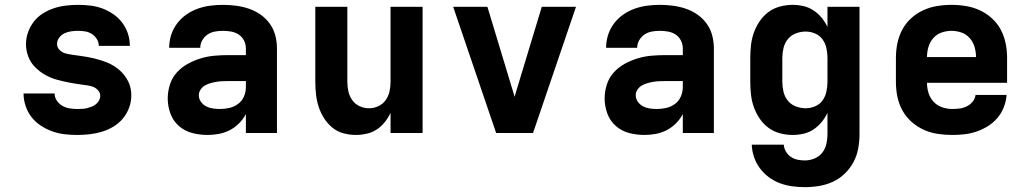

<svg xmlns="http://www.w3.org/2000/svg" viewBox="-20 -548 4240 791"><path d="M298 8Q272 8 246 5Q220 2 195 -7Q170 -16 148 -30.5Q126 -45 110 -65.5Q94 -86 85.5 -111.5Q77 -137 77 -163H205Q205 -147 214 -133.5Q223 -120 237 -112Q251 -104 266.5 -101.5Q282 -99 298 -99Q308 -99 318.5 -99.5Q329 -100 338.5 -102.5Q348 -105 357.5 -108.5Q367 -112 375 -118.5Q383 -125 388 -134Q393 -143 393 -153Q393 -166 384 -176Q375 -186 363 -190.5Q351 -195 338 -196.5Q325 -198 312.5 -200Q300 -202 287 -204Q274 -206 261.5 -208.5Q249 -211 236.5 -214Q224 -217 211.5 -220.5Q199 -224 187.5 -229Q176 -234 164.5 -240.5Q153 -247 143 -255Q133 -263 124 -272Q115 -281 108 -292Q101 -303 96.5 -315Q92 -327 89.5 -340Q87 -353 87 -365Q87 -391 95.5 -415Q104 -439 119.5 -459Q135 -479 156.5 -492.5Q178 -506 202 -514Q226 -522 251.5 -525Q277 -528 302 -528Q327 -528 352.5 -525Q378 -522 402 -513Q426 -504 447 -489.5Q468 -475 483.5 -454.5Q499 -434 507 -409.5Q515 -385 515 -359H387Q387 -374 379 -387Q371 -400 358.5 -408Q346 -416 331.5 -418.5Q317 -421 302 -421Q288 -421 273.5 -419Q259 -417 246 -411Q233 -405 224 -393Q215 -381 215 -367Q215 -352 226 -341.5Q237 -331 251.5 -327.5Q266 -324 280.5 -322Q295 -320 309.5 -318Q324 -316 338.5 -313.5Q353 -311 367.5 -307.5Q382 -304 396 -299.5Q410 -295 423.5 -289.5Q437 -284 449.5 -276Q462 -268 473 -258.5Q484 -249 493 -237Q502 -225 508.5 -212Q515 -199 518 -184.5Q521 -170 521 -155Q521 -129 512 -104.5Q503 -80 486.5 -60Q470 -40 447.5 -26.5Q425 -13 400.5 -5.5Q376 2 350 5Q324 8 298 8Z M835 8Q803 8 772 0Q741 -8 717 -29Q693 -50 682 -80.5Q671 -111 671 -142Q671 -171 680 -199.5Q689 -228 708.5 -249.5Q728 -271 753.5 -285Q779 -299 807 -307.5Q835 -316 864 -318.5Q893 -321 922 -321H993V-349Q993 -366 985 -381.5Q977 -397 963 -406Q949 -415 932 -418Q915 -421 898 -421Q882 -421 865.5 -418Q849 -415 835.5 -406Q822 -397 813.5 -382.5Q805 -368 805 -351H677Q677 -378 685 -403.5Q693 -429 709 -450.5Q725 -472 747 -487.5Q769 -503 794 -512Q819 -521 845.5 -524.5Q872 -528 898 -528Q925 -528 952 -524.5Q979 -521 1004.5 -512.5Q1030 -504 1052.5 -488.5Q1075 -473 1091 -451Q1107 -429 1114 -402.5Q1121 -376 1121 -349V0H993V-78Q982 -57 965 -40Q948 -23 927 -12Q906 -1 882.5 3.5Q859 8 835 8ZM886 -99Q906 -99 925.5 -103.5Q945 -108 961 -120Q977 -132 985 -150.5Q993 -169 993 -189V-214H922Q910 -214 897 -213.5Q884 -213 872 -211Q860 -209 847.5 -205.5Q835 -202 824.5 -196Q814 -190 806.5 -179Q799 -168 799 -156Q799 -141 808 -128.5Q817 -116 830 -109.5Q843 -103 857.5 -101Q872 -99 886 -99Z M1446 8Q1420 8 1394.5 1Q1369 -6 1349 -22.5Q1329 -39 1315 -61Q1301 -83 1293 -107.5Q1285 -132 1282 -158Q1279 -184 1279 -210V-520H1411V-210Q1411 -190 1415.5 -170.5Q1420 -151 1431.5 -135Q1443 -119 1461.5 -110.5Q1480 -102 1500 -102Q1520 -102 1538.5 -110.5Q1557 -119 1568.5 -135Q1580 -151 1584.5 -170.5Q1589 -190 1589 -210V-520H1721V0H1589V-83Q1579 -62 1565 -44.5Q1551 -27 1532 -14.5Q1513 -2 1490.5 3Q1468 8 1446 8Z M2024 0 1847 -520H1988L2093 -173Q2095 -167 2096.5 -161Q2098 -155 2100 -149Q2102 -155 2103.5 -161Q2105 -167 2107 -173L2212 -520H2353L2176 0Z M2635 8Q2603 8 2572 0Q2541 -8 2517 -29Q2493 -50 2482 -80.5Q2471 -111 2471 -142Q2471 -171 2480 -199.5Q2489 -228 2508.5 -249.5Q2528 -271 2553.5 -285Q2579 -299 2607 -307.5Q2635 -316 2664 -318.5Q2693 -321 2722 -321H2793V-349Q2793 -366 2785 -381.5Q2777 -397 2763 -406Q2749 -415 2732 -418Q2715 -421 2698 -421Q2682 -421 2665.5 -418Q2649 -415 2635.5 -406Q2622 -397 2613.5 -382.5Q2605 -368 2605 -351H2477Q2477 -378 2485 -403.5Q2493 -429 2509 -450.5Q2525 -472 2547 -487.5Q2569 -503 2594 -512Q2619 -521 2645.5 -524.5Q2672 -528 2698 -528Q2725 -528 2752 -524.5Q2779 -521 2804.5 -512.5Q2830 -504 2852.5 -488.5Q2875 -473 2891 -451Q2907 -429 2914 -402.5Q2921 -376 2921 -349V0H2793V-78Q2782 -57 2765 -40Q2748 -23 2727 -12Q2706 -1 2682.5 3.5Q2659 8 2635 8ZM2686 -99Q2706 -99 2725.5 -103.5Q2745 -108 2761 -120Q2777 -132 2785 -150.5Q2793 -169 2793 -189V-214H2722Q2710 -214 2697 -213.5Q2684 -213 2672 -211Q2660 -209 2647.5 -205.5Q2635 -202 2624.5 -196Q2614 -190 2606.5 -179Q2599 -168 2599 -156Q2599 -141 2608 -128.5Q2617 -116 2630 -109.5Q2643 -103 2657.5 -101Q2672 -99 2686 -99Z M3296 223Q3270 223 3244 219.5Q3218 216 3193.5 207Q3169 198 3147.5 182Q3126 166 3110.5 145Q3095 124 3086.5 99Q3078 74 3077 48H3209Q3210 63 3218 76.5Q3226 90 3238.5 98.5Q3251 107 3266 110Q3281 113 3296 113Q3316 113 3335.5 105Q3355 97 3367.5 81Q3380 65 3384.5 45Q3389 25 3389 5V-83Q3379 -62 3364.5 -44.5Q3350 -27 3331 -14.5Q3312 -2 3290 3Q3268 8 3245 8Q3219 8 3193 1Q3167 -6 3146 -21.5Q3125 -37 3110 -59Q3095 -81 3086 -106Q3077 -131 3074 -157.5Q3071 -184 3071 -210V-310Q3071 -336 3074 -362.5Q3077 -389 3086 -414Q3095 -439 3110 -461Q3125 -483 3146 -498.5Q3167 -514 3193 -521Q3219 -528 3245 -528Q3268 -528 3290 -523Q3312 -518 3331 -505.5Q3350 -493 3364.5 -475.5Q3379 -458 3389 -437V-520H3521V5Q3521 35 3515.5 64.5Q3510 94 3496 120Q3482 146 3460.5 167Q3439 188 3412 200.5Q3385 213 3355.5 218Q3326 223 3296 223ZM3299 -102Q3319 -102 3338 -110Q3357 -118 3368.5 -134Q3380 -150 3384.5 -170Q3389 -190 3389 -210V-310Q3389 -330 3384.5 -350Q3380 -370 3368.5 -386Q3357 -402 3338 -410Q3319 -418 3299 -418Q3279 -418 3259 -410.5Q3239 -403 3226 -387Q3213 -371 3208 -350.5Q3203 -330 3203 -310V-210Q3203 -190 3208 -169.5Q3213 -149 3226 -133Q3239 -117 3259 -109.5Q3279 -102 3299 -102Z M3903 8Q3873 8 3843 3.5Q3813 -1 3785.5 -13.5Q3758 -26 3735 -46.5Q3712 -67 3697.5 -93.5Q3683 -120 3677 -150Q3671 -180 3671 -210V-310Q3671 -340 3677 -369.5Q3683 -399 3697 -425.5Q3711 -452 3733.5 -472.5Q3756 -493 3783 -505.5Q3810 -518 3840 -523Q3870 -528 3900 -528Q3930 -528 3960 -523Q3990 -518 4017 -505.5Q4044 -493 4066.5 -472.5Q4089 -452 4103 -425.5Q4117 -399 4123 -369.5Q4129 -340 4129 -310V-207H3799Q3799 -185 3805.5 -164.5Q3812 -144 3826.5 -128.5Q3841 -113 3861.5 -106Q3882 -99 3903 -99Q3918 -99 3933.5 -101Q3949 -103 3963 -110Q3977 -117 3987 -129Q3997 -141 3999 -157H4127Q4125 -131 4115.5 -106.5Q4106 -82 4089.5 -62.5Q4073 -43 4051 -29Q4029 -15 4004.5 -6.5Q3980 2 3954.5 5Q3929 8 3903 8ZM4001 -313Q4001 -334 3995 -354.5Q3989 -375 3975 -391Q3961 -407 3941 -414Q3921 -421 3900 -421Q3879 -421 3859 -414Q3839 -407 3825 -391Q3811 -375 3805 -354.5Q3799 -334 3799 -313Z"/></svg>

Font: Iosevka Custom XBdEx
Style: Regular
Weight: 800
Width: 7
Monospace: yes
Designer: Belleve Invis
Foundry: Belleve Invis
Version: Version 11.2.4; ttfautohint (v1.8.4)